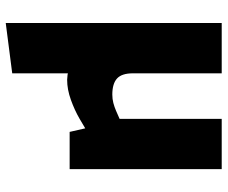

<svg xmlns="http://www.w3.org/2000/svg" viewBox="-80 -476 773 652"><g transform="rotate(90 306.0 -149.5)"><path d="M57.7 217V-516.4H228.5V-214.7Q228.5 -177 246 -161Q263.6 -144.9 300.7 -144.9Q315.8 -144.9 329.1 -148.4Q342.4 -151.9 355.5 -157.5L383.1 -169.6V-516.4H553.9V0H427.4L406.5 -91.4L438.9 -66.9L382.4 -33.5Q353.8 -16.9 318.5 -4.2Q283.3 8.5 250.3 8.5Q233.3 8 218 3.8Q202.7 -0.4 188.6 -9.4L228.5 -67.6V195Z"/></g></svg>

Font: REM Medium
Style: Regular
Weight: 500
Designer: Octavio Pardo
Foundry: Ashler Design
Version: Version 1.005;gftools[0.9.28]